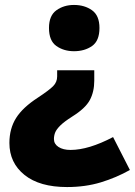

<svg xmlns="http://www.w3.org/2000/svg" viewBox="-20 -583 545 776"><path d="M361 -257Q361 -212 343 -178.5Q325 -145 272 -112Q239 -91 223.5 -75.5Q208 -60 203 -47.5Q198 -35 198 -21Q198 -1 216.5 11Q235 23 265 23Q338 23 437 -29L505 104Q450 135 387.5 154Q325 173 251 173Q140 173 79 124Q18 75 18 -5Q18 -63 45 -106Q72 -149 134 -189Q178 -218 194.5 -234.5Q211 -251 211 -274V-299H361ZM382 -470Q382 -418 352 -397Q322 -376 279 -376Q238 -376 208 -397Q178 -418 178 -470Q178 -520 208 -541.5Q238 -563 279 -563Q322 -563 352 -541.5Q382 -520 382 -470Z"/></svg>

Font: Noto Sans Gurmukhi UI Black
Style: Regular
Weight: 900
Designer: Jelle Bosma - Monotype Design Team
Foundry: Monotype Imaging Inc.
Version: Version 2.004; ttfautohint (v1.8.4.7-5d5b)